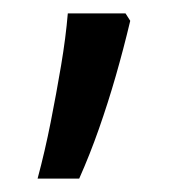

<svg xmlns="http://www.w3.org/2000/svg" viewBox="-20 -134 266 286"><path d="M174 -103Q164 -61 152.5 -21Q141 19 127.5 57.5Q114 96 98 132H36Q47 91 55.5 48Q64 5 71 -36.5Q78 -78 81 -114H167Z"/></svg>

Font: Noto Sans ExtraCondensed
Style: Regular
Weight: 400
Width: 2
Designer: Monotype Design Team
Foundry: Monotype Imaging Inc.
Version: Version 2.013